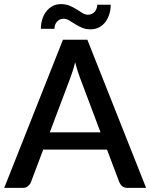

<svg xmlns="http://www.w3.org/2000/svg" viewBox="-22 -913 730 933"><path d="M405.5 -841.5Q417 -841.5 425.5 -846Q434 -850.5 439.5 -857.5Q445 -864.5 447.8 -873Q450.5 -881.5 450.5 -890H516Q516 -866.5 509.5 -845Q503 -823.5 490.8 -807Q478.5 -790.5 460.2 -780.5Q442 -770.5 418.5 -770.5Q394.5 -770.5 376 -778.5Q357.5 -786.5 342.2 -796.2Q327 -806 313.8 -814Q300.5 -822 287 -822Q275.5 -822 267.2 -817.5Q259 -813 253.5 -806Q248 -799 245.2 -790.2Q242.5 -781.5 242.5 -773H176.5Q176.5 -796 183 -817.8Q189.5 -839.5 202 -856.2Q214.5 -873 232.8 -883Q251 -893 274.5 -893Q298.5 -893 317 -885Q335.5 -877 350.8 -867.2Q366 -857.5 379 -849.5Q392 -841.5 405.5 -841.5ZM466.5 -270 367.5 -533Q355.5 -563.5 343 -610.5Q337.5 -587 331 -567.2Q324.5 -547.5 319 -532.5L220 -270ZM688 0H597.5Q582 0 572.5 -7.8Q563 -15.5 558 -27L498 -186H188L128 -27Q124 -17 114 -8.5Q104 0 89 0H-1.5L284 -720H402.5Z"/></svg>

Font: TypoPRO Lato
Style: Regular
Weight: 600
Designer: Lukasz Dziedzic with Adam Twardoch and Botio Nikoltchev
Foundry: tyPoland Lukasz Dziedzic
Version: Version 2.010; 2014-09-01; http://www.latofonts.com/